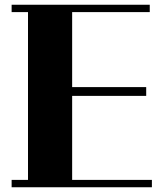

<svg xmlns="http://www.w3.org/2000/svg" viewBox="-20 -729 673 809"><path d="M611 -678H284V-362H596V-325H284V29H620V60H29V29H98V-678H29V-709H611Z"/></svg>

Font: Cafe24 ClassicType
Style: Regular
Weight: 400
Designer: Cafe24 thkim, hmlim, mnelim & 4IR
Foundry: Cafe24
Version: Version 1.000